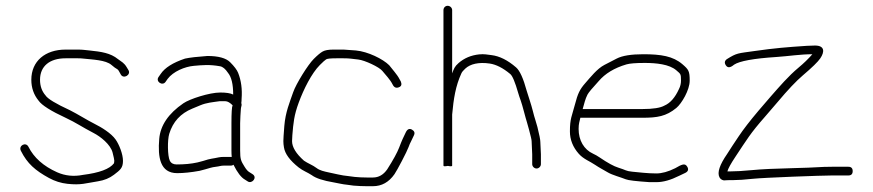

<svg xmlns="http://www.w3.org/2000/svg" viewBox="-20 -652 3010 662"><path d="M88 -377C88 -349.4 96.3 -325.4 113 -305C124 -289.2 155.6 -269.2 208 -245C240.7 -229.9 264.5 -213.1 302.9 -193.3C325.9 -181.5 361.2 -154.2 368.3 -125.6C372.1 -110.5 374 -101.5 374 -98.5C374 -95.5 373.7 -92.3 373 -89C358.3 -69.4 322.6 -56.1 266 -49C234.4 -42.7 204.7 -45.7 177 -58C129.9 -79 96.9 -108.3 78 -146C69.1 -163.8 42.9 -150.1 52 -132C74.1 -87.9 101.7 -64.1 148.9 -38.3C169.1 -27.3 190.3 -20.6 212.5 -18.2C259.9 -13.1 274.5 -20.2 317.9 -26.9C339.2 -30.2 357.6 -37.7 372.9 -49.4C394.6 -66 404 -72.9 404 -97.5C404 -120.8 390.7 -153.9 378.9 -170.6C363.5 -192.7 329.8 -213.1 306 -225C280.9 -237.5 248.2 -258.4 221 -272C172.2 -294.5 144.2 -311.5 137 -323C124.3 -337.5 118 -355.5 118 -377C118 -424 151.4 -451 206 -451H249C255 -451 261 -450.7 267 -450C298.7 -446.5 344.5 -445.4 364.4 -428C372.8 -420.7 379.7 -415.7 385 -413C387 -411.7 389 -409 391 -405L396 -396C405.2 -377.6 432.6 -393.9 423 -410L417 -420C408.1 -435.2 399.7 -438.5 387 -448C360.8 -469.5 329 -473.7 288.5 -478L269.5 -480C263.2 -480.7 256.3 -481 249 -481H206C136.2 -481 88 -441.5 88 -377Z M591 -55C613 -55 638.7 -57.7 668 -63L687 -68C700.6 -71.7 710 -75.5 724.5 -77C736.2 -78.2 740.7 -81 752 -81H777C779.7 -81 782.3 -82 785 -84C798.4 -57.2 811.4 -40.2 824 -33L835 -26C849 -17.6 869.2 -40.5 850 -52L839 -59C834.3 -61.7 829 -67.8 823 -77.5C810.9 -97 808 -102.8 808 -133V-227C808 -241.9 809.7 -264 810.5 -276.5C811.1 -286.1 815 -288 812 -297C812.7 -301.7 813 -306.3 813 -311C815.6 -344.5 811.6 -374.5 801 -401C797 -411 787.8 -423.2 773.5 -437.5C759.2 -451.8 733 -459 695 -459C660 -456.5 634.3 -453.5 618 -450C576.3 -436.1 548.3 -418.4 534 -397L527 -387C515 -371 540.3 -354 551 -370L558 -380C577 -405.4 617 -422.3 648.5 -425C678.4 -427.6 702 -430.1 738.8 -423.5C748 -421.9 757.1 -414.4 766 -401C778 -386.6 784 -361.6 784 -326C774.7 -330.7 759.8 -333 739.5 -333C701.8 -333 634 -310.8 612.3 -295.9C560.6 -260.4 532.9 -219.5 529 -173C523.7 -109.9 531.7 -55 591 -55ZM778 -227V-133C778 -125 778.3 -117.7 779 -111H753.2C745.1 -111 738.8 -110.5 734.5 -109.5C713.5 -104.7 707.3 -106.1 680 -97L661 -92C639.1 -87.1 615.9 -85 589 -85C577.7 -85 569.8 -89.3 565.5 -98C557.6 -113.8 557 -169.3 563.5 -190.5C576.1 -232 602.6 -261 643 -277.5C650.3 -280.5 659.6 -284.3 670.7 -289C692.5 -298.1 712.7 -299.5 737 -303H757C764.3 -303 772.7 -298.3 782 -289C779.3 -283.7 778 -263 778 -227Z M1165 -481H1128.7C1112.5 -481 1100.5 -478.8 1092.7 -474.5C1084.9 -470.2 1074.5 -461.5 1061.6 -448.6C1041.5 -428.5 1000.7 -362.8 990.8 -333.9C979 -299.5 964.2 -265.9 960.3 -217.5C958.1 -189.8 957 -172.5 957 -165.5C957 -158.5 957.7 -151.3 959 -144C962.4 -121.9 979.4 -98.7 1010 -74.5C1024.2 -63.2 1040.8 -57.5 1055 -48C1069.1 -37.4 1094.4 -29.1 1131 -23C1146.7 -20.4 1160.4 -16.4 1177 -15L1199 -12C1215 -10.7 1230 -10 1244 -10H1266C1296.1 -10 1320.8 -23.8 1340.1 -51.4C1348.9 -64 1383.3 -129.4 1388.8 -145.1C1391.6 -153 1394.3 -159.3 1397 -164L1407 -185C1411.3 -193.6 1409 -200.3 1400.2 -205.2C1391.4 -210 1384.3 -206.7 1378.9 -195.2C1369.5 -175.3 1367 -171.6 1356.2 -143.1C1349.6 -125.9 1335.9 -100.8 1315 -68C1301.9 -49.3 1285.6 -40 1266 -40H1244C1230 -40 1216.3 -40.7 1203 -42L1180 -45C1169.7 -45.9 1157.9 -47.8 1144.8 -50.7L1113.5 -57.5C1097.2 -61 1082.5 -64.1 1071 -73C1058.9 -82.4 1040.8 -89 1028 -98C1000.7 -122.3 987 -144.8 987 -165.5C987 -171.2 987.3 -178 988 -186C991.5 -227.9 993.7 -254.2 1009.9 -298C1027 -344.5 1054.5 -399.5 1082.8 -427.8C1093.6 -438.6 1100.9 -445.2 1104.8 -447.5C1108.7 -449.8 1120.4 -451 1140 -451H1164.5C1186.4 -451 1190.4 -449.4 1215.1 -446.8C1237.6 -444.4 1287.9 -420.7 1298.2 -407.6C1309.6 -393.1 1324.3 -379.5 1333.9 -360.3C1339.4 -349.2 1347.7 -346.7 1358.7 -352.7C1364.5 -355.9 1365.6 -362 1362 -371L1357 -380C1349.6 -394.8 1330.9 -415.1 1322 -427C1300.5 -448.5 1248.7 -474.2 1207 -478Z M1830 -71C1837.9 -71 1845 -78.1 1845 -86V-120L1843 -163C1843 -170.3 1839.7 -187.3 1833 -214L1826 -238C1823.3 -246 1820.3 -256.7 1817 -270C1811.3 -292.9 1802.1 -318.8 1796 -339C1784.4 -381.7 1772.2 -408.5 1759.5 -419.5C1730.6 -444.6 1702.2 -458.7 1674.5 -462C1661 -463.6 1649.1 -466.3 1632 -464.5C1604.1 -461.5 1580.4 -451.5 1561 -434.5C1547.2 -422.5 1544.9 -414.7 1539 -399V-617C1539 -625.2 1531.8 -632 1523.5 -632C1515.1 -632 1509 -625.2 1509 -617V-81C1509 -78.3 1514 -78 1524 -80C1534 -78 1539 -78.3 1539 -81V-257C1544 -311.7 1550.7 -355.4 1571 -399.5C1573 -403.8 1577.4 -409.2 1584.3 -415.5C1601.5 -431.5 1630.5 -438.5 1668.6 -432.9C1690.7 -429.6 1714.2 -417.7 1739 -397C1746.6 -391.3 1756 -369.1 1767 -330.5C1769 -323.5 1771.8 -315 1775.5 -305C1781.4 -289 1791.7 -246 1797 -230L1804 -205C1810 -183 1813 -169.7 1813 -165L1815 -120V-86C1815 -78.1 1822.1 -71 1830 -71Z M1989 -276C1994.2 -294 1997.8 -310.8 2005.6 -325.8C2009.4 -333 2022.2 -348.4 2044 -372C2066.4 -398.4 2098.4 -417.8 2140 -430C2151.3 -433.3 2172.3 -435 2203 -435C2242 -435 2287.9 -430.6 2312 -409.5C2326.8 -396.5 2328 -397.7 2328 -374C2328 -364 2325.7 -354.3 2321 -345C2307.6 -315.5 2290.9 -296.5 2271 -288C2257 -280 2231.7 -276 2195 -276ZM1981 -246H2195C2246.1 -246 2276.7 -250.8 2311.9 -279.7C2330.5 -295 2358 -341.8 2358 -373.7C2358 -407.2 2354.3 -412.1 2333 -430.5C2300.5 -458.5 2258.9 -465 2197.9 -465C2156.1 -465 2125.6 -460 2106.4 -450.1C2092.1 -442.7 2078 -435.4 2064 -428.2C2038.8 -415.3 2015.5 -385.2 1998.5 -366C1978.8 -343.7 1972.1 -329.4 1962.3 -291.5C1952.1 -252.3 1945 -243.6 1945 -199C1945 -170.4 1955.3 -144.5 1975.8 -121.5C1992.1 -103.2 2013.4 -96.2 2032 -83.5C2046.8 -73.4 2061 -66.4 2076.6 -57.1C2090.9 -48.6 2121.5 -40.4 2137.7 -33.8C2146.1 -30.3 2173.2 -27.1 2219 -24H2244C2266.7 -24 2292.7 -31.3 2322 -46L2343 -56C2352.5 -60.8 2354.9 -67.6 2350 -76.5C2341.9 -91.4 2329.9 -84.5 2308 -72C2284 -60 2262.2 -54 2242.8 -54C2212.3 -54 2183.2 -57.9 2160 -60C2138 -62 2137.9 -66.1 2112.1 -73.9C2096.8 -78.5 2075.1 -90.3 2047 -109.5C2039.7 -114.5 2032.3 -118.7 2025 -122C1993.3 -136.4 1975 -168.2 1975 -207.5C1975 -226.7 1978.5 -233.5 1981 -246Z M2920 -62C2920 -72 2915 -77 2905 -77H2848C2804.8 -77 2802.7 -74.3 2714.8 -72.3C2652.1 -70.8 2605 -68.6 2573.4 -65.5C2541.8 -62.5 2516.3 -61 2497 -61H2488C2490.4 -70.6 2499.7 -87.5 2515.8 -111.7C2555.8 -171.7 2566 -190.9 2618 -250L2661 -300C2696.3 -342.1 2725.3 -372.7 2748 -392C2780 -419.2 2800 -438.7 2808.2 -450.7C2823.7 -473.3 2823.8 -495 2790 -495C2781.3 -495 2772 -494.7 2762 -494C2692.2 -489.3 2653.1 -486.3 2581.7 -476.1C2523.1 -467.7 2521.4 -470.1 2486 -448C2478 -442 2477.1 -434.7 2483.2 -426C2489.3 -417.4 2498.6 -418.4 2511 -429C2529.8 -441.5 2578.5 -450.4 2657 -455.5C2699.2 -458.3 2739.1 -465 2781 -465C2766.9 -448.9 2751 -433.5 2733.4 -418.9C2698.7 -390.1 2667.7 -353.7 2638 -320L2595 -270C2565.7 -235.3 2543 -206 2527 -182L2505 -149C2498.3 -139 2492.3 -129.7 2487 -121C2461.3 -83.8 2452.4 -57.2 2460.5 -41C2463.5 -35 2468.7 -31.3 2476 -30C2482 -30.7 2493.1 -31 2509.2 -31C2525.4 -31 2547.3 -32.5 2575.2 -35.5C2613.2 -39.6 2814 -47 2848 -47H2905C2915 -47 2920 -52 2920 -62Z"/></svg>

Font: MewTooHand
Style: Regular
Weight: 400
Designer: Mew Too, Robert Jablonski
Version: Version 0.77